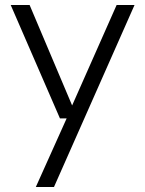

<svg xmlns="http://www.w3.org/2000/svg" viewBox="-20 -532 584 772"><path d="M124 220 248 -56H221L23 -512H99L270 -108L449 -512H521L197 220Z"/></svg>

Font: DM Sans 12pt Light
Style: Regular
Weight: 300
Version: Version 4.004;gftools[0.9.30]